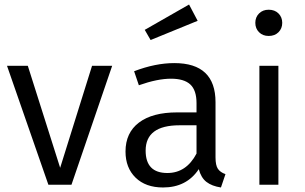

<svg xmlns="http://www.w3.org/2000/svg" viewBox="-20 -817 1348 849"><path d="M296 0H194L11 -526H103L246 -75L387 -526H476Z M720 -52Q804 -52 849 -138V-263H774Q624 -263 624 -151Q624 -52 720 -52ZM933 -365V-121Q933 -86 943.5 -70.5Q954 -55 977 -47L957 12Q917 6 893 -12.5Q869 -31 859 -69Q805 12 701 12Q624 12 579.5 -31.5Q535 -75 535 -147Q535 -230 594.5 -275Q654 -320 763 -320H849V-361Q849 -418 821.5 -443.5Q794 -469 736 -469Q676 -469 594 -440L573 -502Q667 -538 751 -538Q933 -538 933 -365ZM646 -640 620 -685 816 -797 854 -725Z M1211 0H1127V-526H1211ZM1168 -774Q1195 -774 1211.5 -757.5Q1228 -741 1228 -716Q1228 -691 1211.5 -674.5Q1195 -658 1168 -658Q1142 -658 1125.5 -674.5Q1109 -691 1109 -716Q1109 -741 1125.5 -757.5Q1142 -774 1168 -774Z"/></svg>

Font: FiraSans
Style: Regular
Weight: 350
Designer: Carrois Corporate & Edenspiekermann AG
Foundry: Carrois Corporate GbR & Edenspiekermann AG
Version: Version 3.106;PS 003.106;hotconv 1.0.70;makeotf.lib2.5.58329